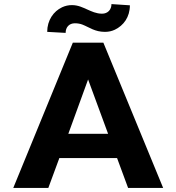

<svg xmlns="http://www.w3.org/2000/svg" viewBox="-20 -920 864 940"><path d="M553.2 -146 607.1 0H778.7L486.1 -711H336.5L45 0H216.6L270.5 -146ZM314.5 -265 411.3 -531 509.2 -265ZM479.5 -853C450.8 -853 428 -864.5 407.4 -873.5C386 -882.9 362.9 -895 332.1 -895C315.2 -895 299.3 -891.5 284.2 -884.5C242.2 -864.9 211.1 -820.9 211.1 -764L301.3 -759C301.3 -786.4 318.3 -806 346.4 -806C360.3 -806 372.8 -803.8 383.8 -799.5C418.3 -785.9 444.1 -764 493.8 -764C511.4 -764 527.5 -767.5 542.2 -774.5C584.5 -794.7 615.9 -836 615.9 -894L525.7 -900C525.7 -872.6 507.6 -853 479.5 -853Z"/></svg>

Font: Asimov
Style: Wid
Weight: 500
Designer: Google
Version: Version 2.000980; 2014